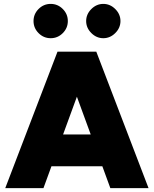

<svg xmlns="http://www.w3.org/2000/svg" viewBox="-20 -965 789 985"><path d="M546 0 290 -700H474L742 0ZM7 0 275 -700H459L203 0ZM133 -112V-275H617V-112ZM510 -769Q475 -769 448.5 -795.5Q422 -822 422 -857Q422 -892 448.5 -918.5Q475 -945 510 -945Q545 -945 571.5 -918.5Q598 -892 598 -857Q598 -822 571.5 -795.5Q545 -769 510 -769ZM240 -769Q204 -769 178 -795Q152 -821 152 -857Q152 -893 178 -919Q204 -945 240 -945Q276 -945 302 -919Q328 -893 328 -857Q328 -821 302 -795Q276 -769 240 -769Z"/></svg>

Font: Figtree Black
Style: Regular
Weight: 900
Designer: Erik Kennedy
Foundry: Erik Kennedy
Version: Version 2.001;gftools[0.9.30]